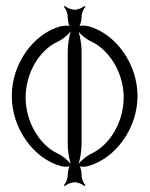

<svg xmlns="http://www.w3.org/2000/svg" viewBox="-20 -560 509 652"><path d="M247 -4C253 -23 257 -51 257 -70V-388C257 -406 253 -433 247 -452C258 -439 276 -425 292 -418C355 -387 400 -309 400 -229C400 -149 356 -70 292 -39C276 -32 258 -17 247 -4ZM20 -234C20 -124 94 -21 187 4C194 6 207 7 216 5C212 13 210 26 210 34V36C210 47 203 63 197 69L200 72C206 66 222 59 234 59C245 59 261 66 267 72L270 69C264 63 257 47 257 36V34C257 26 255 13 251 5C259 7 272 6 279 4C371 -21 447 -123 447 -234C447 -343 373 -446 280 -471C273 -473 259 -474 250 -472C254 -480 257 -493 257 -501V-504C257 -515 264 -531 270 -537L267 -540C261 -534 245 -527 234 -527C222 -527 206 -534 200 -540L197 -537C203 -531 210 -515 210 -504V-501C210 -494 212 -480 216 -472C207 -474 194 -472 187 -471C95 -447 20 -345 20 -234ZM67 -229C67 -309 111 -388 175 -418C191 -425 209 -440 220 -453C214 -434 210 -406 210 -387V-69C210 -51 214 -23 220 -4C209 -17 191 -32 175 -39C112 -69 67 -149 67 -229Z"/></svg>

Font: Armata Saber
Style: Rg
Weight: 400
Designer: Jasper
Foundry: Cannot Into Space Fonts
Version: Version 0.970